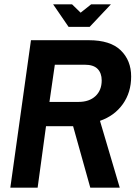

<svg xmlns="http://www.w3.org/2000/svg" viewBox="-20 -873 632 893"><path d="M28 0 124 -686H393Q493 -686 541.5 -639Q590 -592 590 -517Q590 -443 551 -388.5Q512 -334 445 -311L537 0H400L320 -286H194L155 0ZM210 -399H345Q395 -399 424 -426Q453 -453 453 -499Q453 -533 434 -552.5Q415 -572 374 -572H235ZM299 -748 227 -853H315L355 -814L404 -853H496L397 -748Z"/></svg>

Font: Archivo Narrow
Style: Bold Italic
Weight: 700
Italic angle: -8°
Designer: Hector Gatti
Foundry: Omnibus-Type
Version: Version 3.002